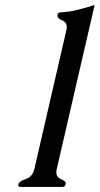

<svg xmlns="http://www.w3.org/2000/svg" viewBox="-20 -734 392 754"><path d="M203.1 -71.3Q201.2 -63.5 201.2 -57.1Q201.2 -37.6 220.9 -30Q240.7 -22.5 237.8 -10.3Q235.4 0 225.6 0H60.1Q51.8 0 51.8 -6.8Q51.8 -8.3 52.2 -10.3Q55.2 -22.5 81.5 -31Q107.9 -39.6 115.2 -71.3L240.2 -613.8Q242.2 -621.6 242.2 -627.4Q242.2 -647 223.9 -654.3Q205.6 -661.6 205.6 -672.4Q205.6 -673.8 205.6 -675.3Q208 -685.5 218.3 -685.5Q251 -687 284.4 -695.3Q317.9 -703.6 351.6 -714.4Z"/></svg>

Font: Caudex
Style: Italic
Weight: 400
Italic angle: -13°
Version: Version 1.04